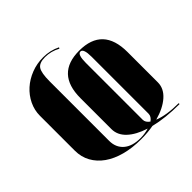

<svg xmlns="http://www.w3.org/2000/svg" viewBox="-141 -631 775 775"><g transform="rotate(-45 246.5 -243.5)"><path d="M156 -78Q156 -40 181.5 -18Q207 4 254 4Q267 4 279 2Q291 0 301 -3Q251 -19 223.5 -45Q196 -71 196 -105V-282Q196 -421 328 -421Q462 -421 462 -279V-106Q462 -71 432 -44.5Q402 -18 351 -4Q393 13 462 13V18Q382 18 322 3Q291 9 252 9Q202 9 161 -2Q120 -13 91 -33.5Q62 -54 46 -83Q30 -112 30 -148V-347Q30 -379 44 -408Q58 -437 82 -458.5Q106 -480 138 -492.5Q170 -505 206 -505Q246 -505 280 -488L277 -483Q246 -500 212 -500Q179 -500 167.5 -483Q156 -466 156 -417ZM329 -15Q346 -27 346 -43V-368Q346 -415 329 -415Q312 -415 312 -367V-42Q312 -27 329 -15Z"/></g></svg>

Font: Moniqa Black Display
Style: Regular
Weight: 900
Designer: Rajesh Rajput
Foundry: Rajesh Rajput
Version: Version 1.000